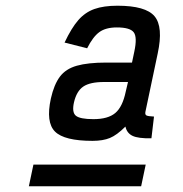

<svg xmlns="http://www.w3.org/2000/svg" viewBox="-20 -834 640 672"><path d="M304 -341Q205 -341 172.5 -373.5Q140 -406 158 -489Q169 -538 189.5 -565.5Q210 -593 249 -604Q288 -615 352 -615H442L450 -653Q461 -704 448 -721Q435 -738 389 -738Q350 -738 327.5 -721.5Q305 -705 285 -665L206 -685Q230 -736 254 -763.5Q278 -791 310.5 -802.5Q343 -814 391 -814Q490 -814 521 -777Q552 -740 532 -647L489 -443Q487 -433 492.5 -430Q498 -427 519 -426L510 -350Q464 -349 444 -358.5Q424 -368 419 -391Q389 -361 364.5 -351Q340 -341 304 -341ZM307 -417Q358 -417 383.5 -438.5Q409 -460 420 -513L428 -547H344Q295 -547 271.5 -531Q248 -515 239 -476Q231 -441 245.5 -429Q260 -417 307 -417ZM81 -182 97 -258H490L474 -182Z"/></svg>

Font: Victor Mono Thin Medium
Style: Italic
Weight: 500
Italic angle: -12°
Monospace: yes
Version: Version 1.561;gftools[0.9.30]